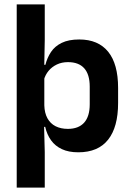

<svg xmlns="http://www.w3.org/2000/svg" viewBox="-20 -681 596 873"><path d="M336 11.5Q292 11.5 261.5 -2.8Q231 -17 212.2 -43Q193.5 -69 185.5 -104H149L181.5 -202Q182.5 -167 195.8 -143Q209 -119 232.8 -107Q256.5 -95 288.5 -95Q337 -95 362.5 -123.2Q388 -151.5 388 -207V-287Q388 -342.5 363 -370.5Q338 -398.5 289 -398.5Q261 -398.5 238.5 -387.8Q216 -377 201 -359Q186 -341 179.5 -317.5L151 -386.5H186.5Q194.5 -418.5 212 -444.8Q229.5 -471 260.8 -486.2Q292 -501.5 340.5 -501.5Q426.5 -501.5 471.8 -445.8Q517 -390 517 -281V-213Q517 -103 471.5 -45.8Q426 11.5 336 11.5ZM56 172V-661H183.5V-499.5L181 -369.5L181.5 -341.5V-148L180 -124L183.5 10.5V172Z"/></svg>

Font: Anek Bangla SemiBold
Style: Regular
Weight: 600
Designer: Sulekha Rajkumar (Bangla), Yesha Goshar (Latin)
Foundry: Ek Type
Version: Version 1.003